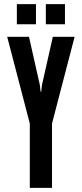

<svg xmlns="http://www.w3.org/2000/svg" viewBox="-20 -914 398 934"><path d="M125 0V-313L15 -735H121L174 -500L177.5 -468H180.5L184 -500L237 -735H343L233 -313V0ZM203 -796V-894H296V-796ZM62 -796V-894H155V-796Z"/></svg>

Font: League Gothic
Style: Regular
Weight: 400
Designer: The League of Moveable Type
Version: Version 2.001